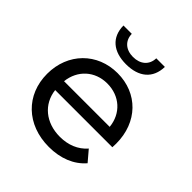

<svg xmlns="http://www.w3.org/2000/svg" viewBox="-198 -879 1026 1026"><g transform="rotate(45 315.0 -365.5)"><path d="M138 -301C148 -393 217 -456 310 -456C405 -456 474 -393 483 -301ZM329 5C416 5 489 -24 537 -80L486 -140C448 -96 394 -75 332 -75C225 -75 149 -139 138 -234H570C570 -243 571 -255 571 -262C571 -424 462 -534 310 -534C158 -534 46 -422 46 -265C46 -107 160 5 329 5ZM308 -599C404 -599 463 -647 465 -736H400C399 -685 362 -653 307 -653C252 -653 216 -685 215 -736H152C153 -647 212 -599 308 -599Z"/></g></svg>

Font: Montserrat-Alt1 Med
Style: Regular
Weight: 500
Designer: Differentunic
Foundry: Differentunic
Version: Version 7.222